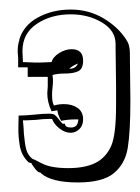

<svg xmlns="http://www.w3.org/2000/svg" viewBox="-20 -683 294 402"><path d="M143 -301Q88 -301 66 -320V-321L60 -323Q55 -327 51 -333Q47 -339 45 -341L46 -340L47 -341L40 -343Q25 -357 21.5 -377.5Q18 -398 18.5 -416.5Q19 -435 19 -441Q32 -441 52 -443Q70 -445 82 -445Q91 -445 94.5 -442.5Q98 -440 102.5 -434Q107 -428 111 -424H116Q116 -416 129 -416Q138 -416 142 -423L141 -422Q144 -427 144 -433H138Q122 -433 108 -430Q102 -440 100 -452L88 -450Q79 -469 79 -488L80 -502V-522H38V-542H18V-562L17 -574Q17 -591 21 -600L20 -599Q29 -630 59.5 -646.5Q90 -663 128 -663Q166 -663 197 -644.5Q228 -626 245 -599L244 -600Q252 -590 252 -571V-561L253 -473Q253 -407 247.5 -373.5Q242 -340 218.5 -320.5Q195 -301 143 -301ZM223 -463V-505L222 -582V-591Q222 -619 193.5 -636Q165 -653 128 -653Q87 -653 57 -633Q27 -613 27 -576L28 -553L55 -552H63L88 -553Q91 -564 104 -572Q117 -580 130 -580Q154 -580 154 -556Q154 -539 144 -534Q134 -529 115 -529Q101 -529 90 -526L91 -516Q91 -508 90 -500Q89 -492 89 -484Q89 -469 93 -462Q102 -465 114 -465Q131 -465 142.5 -457Q154 -449 154 -433Q154 -420 146 -412.5Q138 -405 128 -405Q116 -405 104.5 -414Q93 -423 89 -434H82Q71 -434 55 -432L34 -431H28Q30 -411 30 -403Q32 -381 35 -370Q38 -359 47 -351Q50 -350 68.5 -340.5Q87 -331 123 -331Q158 -331 180 -342Q202 -353 213 -378Q223 -401 223 -463ZM143 -550Q131 -545 125 -539Q139 -539 143 -550Z"/></svg>

Font: Londrina Shadow
Style: Regular
Weight: 400
Designer: Marcelo Magalhaes
Foundry: Marcelo Magalhães
Version: Version 1.002